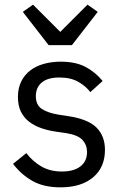

<svg xmlns="http://www.w3.org/2000/svg" viewBox="-20 -793 527 825"><path d="M240 12Q168 12 119.5 -15.5Q71 -43 36 -89L93 -135Q123 -97 160 -76.5Q197 -56 246 -56Q297 -56 325.5 -78Q354 -100 354 -140Q354 -170 334.5 -191.5Q315 -213 264 -221L223 -227Q187 -232 157 -242.5Q127 -253 104.5 -270.5Q82 -288 69.5 -314Q57 -340 57 -376Q57 -414 71 -442.5Q85 -471 109.5 -490Q134 -509 168 -518.5Q202 -528 241 -528Q304 -528 346.5 -506Q389 -484 421 -445L368 -397Q351 -421 318 -440.5Q285 -460 235 -460Q185 -460 159.5 -438.5Q134 -417 134 -380Q134 -342 159.5 -325Q185 -308 233 -300L273 -294Q359 -281 395 -244.5Q431 -208 431 -149Q431 -74 380 -31Q329 12 240 12ZM189 -599 78 -742 122 -773 239 -656 356 -773 400 -742 289 -599Z"/></svg>

Font: IBM Plex Sans Devanagari
Style: Regular
Weight: 400
Designer: Mike Abbink, Paul van der Laan, Pieter van Rosmalen, Erin McLaughlin
Foundry: Bold Monday
Version: Version 1.1